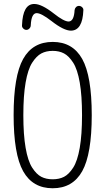

<svg xmlns="http://www.w3.org/2000/svg" viewBox="-20 -955 540 984"><path d="M362.3 -903.3Q363.3 -912.1 369.6 -918.5Q376 -924.8 384.8 -924.8Q393.6 -924.8 400.9 -918Q408.2 -911.1 407.2 -902.3Q403.3 -798.8 343.8 -797.9Q306.6 -797.9 243.2 -847.7Q191.4 -887.7 168 -887.7Q140.6 -887.7 137.7 -825.2Q137.7 -816.4 130.9 -809.1Q124 -801.8 115.2 -801.8Q106.4 -801.8 99.1 -809.1Q91.8 -816.4 92.8 -825.2Q96.7 -935.5 156.2 -934.6Q193.4 -934.6 255.9 -885.7Q307.6 -844.7 332 -844.7Q359.4 -845.7 362.3 -903.3ZM308.1 -681.2Q283.2 -694.3 250 -694.3Q216.8 -694.3 191.9 -681.2Q167 -668 145 -633.8Q123 -599.6 111.3 -532.2Q99.6 -464.8 99.6 -364.7Q99.6 -264.6 111.3 -197.3Q123 -129.9 145 -95.7Q167 -61.5 191.9 -48.8Q216.8 -36.1 250 -36.1Q283.2 -36.1 308.1 -48.8Q333 -61.5 355 -95.7Q377 -129.9 388.7 -197.3Q400.4 -264.6 400.4 -364.7Q400.4 -464.8 388.7 -532.2Q377 -599.6 355 -633.8Q333 -668 308.1 -681.2ZM401.4 -77.6Q352.5 9.8 250 9.8Q147.5 9.8 98.6 -77.6Q49.8 -165 49.8 -365.2Q49.8 -565.4 98.6 -652.8Q147.5 -740.2 250 -740.2Q352.5 -740.2 401.4 -652.8Q450.2 -565.4 450.2 -365.2Q450.2 -165 401.4 -77.6Z"/></svg>

Font: Rounded Mgen+ 1m light
Style: Regular
Weight: 200
Designer: [Source Han Sans]
Ryoko NISHIZUKA  (kana & ideographs); Paul D. Hunt (Latin, Greek & Cyrillic); Wenlong ZHANG  (bopomofo
Version: Version 1.059.20150602